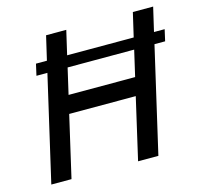

<svg xmlns="http://www.w3.org/2000/svg" viewBox="-101 -800 953 910"><g transform="rotate(-15 375.5 -345.0)"><path d="M751 -572.3 738.3 -516.1H686L566.9 0H467.3L536.6 -301.3H210L140.6 0H41.5L160.6 -516.1H106.9L119.6 -572.3H173.3L200.7 -689.9H299.8L272.5 -572.3H599.1L626.5 -689.9H726.1L698.7 -572.3ZM557.1 -389.2 586.4 -516.1H259.8L230.5 -389.2Z"/></g></svg>

Font: Acari Sans Medium
Style: Italic
Weight: 500
Italic angle: -13°
Designer: Alfredo Marco Pradil and Stefan Peev
Foundry: Hanken Design Co.
Version: Version 1.045